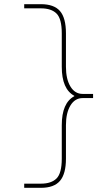

<svg xmlns="http://www.w3.org/2000/svg" viewBox="-20 -790 532 920"><path d="M336 -331Q276 -363 276 -470V-630Q276 -700 251 -725Q226 -750 176 -750H96V-770H176Q239 -770 267.5 -737Q296 -704 296 -630V-470Q296 -411 317.5 -375.5Q339 -340 376 -340H426V-320H376Q339 -320 317.5 -284.5Q296 -249 296 -190V-30Q296 43 267.5 76.5Q239 110 176 110H96V90H176Q226 90 251 65Q276 40 276 -30V-190Q276 -297 336 -329Z"/></svg>

Font: M PLUS 1p Thin
Style: Regular
Weight: 250
Version: Version 1.062